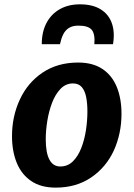

<svg xmlns="http://www.w3.org/2000/svg" viewBox="-20 -850 611 878"><path d="M234.7 8Q167.2 8 122.9 -22Q78.6 -52 56.7 -105.1Q34.9 -158.2 34.9 -227.8Q34.9 -318.1 71 -395.3Q106.5 -472.1 174.9 -518.1Q243.3 -564 337.3 -564Q404.5 -564 448.4 -534.6Q492.4 -505.2 514 -452.4Q535.6 -399.6 535.6 -329.4Q535.6 -239.6 500.6 -161.8Q464.9 -84.7 396.7 -38.4Q328.5 8 234.7 8ZM255.7 -88.7Q289.5 -88.7 313.1 -111.9Q336.7 -135.1 351.5 -172.7Q366.2 -210.3 373 -254.5Q379.7 -298.7 379.7 -340.5Q379.7 -377 374 -406Q368.4 -434.9 354 -451.7Q339.6 -468.5 314 -468.5Q280.7 -468.5 256.9 -443.8Q233.2 -419.1 218.3 -380.3Q203.4 -341.5 196.3 -297.1Q189.2 -252.7 189.2 -213.4Q189.2 -151.6 205.9 -120.2Q222.6 -88.7 255.7 -88.7ZM345.6 -830.2Q403.3 -830.2 440.1 -807.5Q476.9 -784.9 491.4 -743.9Q505.9 -703 496.8 -648H411.5Q415.3 -694.8 399.3 -713.8Q383.4 -732.8 338.8 -732.8Q311.6 -732.8 294.9 -722.1Q278.1 -711.3 268.8 -692.2Q259.5 -673.1 254.3 -648H171Q171 -703.9 192.5 -744.8Q214.1 -785.7 253.4 -808Q292.8 -830.2 345.6 -830.2Z"/></svg>

Font: Merriweather Sans Variable Regular
Style: Italic
Weight: 300
Italic angle: -8°
Designer: Eben Sorkin
Foundry: Eben Sorkin
Version: Version 2.001